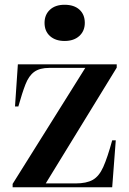

<svg xmlns="http://www.w3.org/2000/svg" viewBox="-20 -786 541 806"><path d="M33 0V-14L338 -501H187Q147 -501 124 -484.5Q101 -468 87 -432Q73 -396 57 -339H43L55 -516H470V-502L172 -16H297Q343 -16 369.5 -31Q396 -46 413.5 -85Q431 -124 451 -197H466L451 0ZM251 -614Q213 -614 190 -634.5Q167 -655 167 -690Q167 -724 189.5 -745Q212 -766 251 -766Q291 -766 313.5 -745.5Q336 -725 336 -690Q336 -656 313 -635Q290 -614 251 -614Z"/></svg>

Font: Literata 72pt SemiBold
Style: Regular
Weight: 600
Designer: Latin by Veronika Burian and Jose Scaglione. Greek by Irene Vlachou. Cyrillic by Vera Evstafieva.
Foundry: TypeTogether
Version: Version 3.002